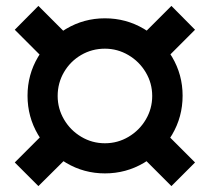

<svg xmlns="http://www.w3.org/2000/svg" viewBox="-20 -685 710 650"><path d="M335.2 -98Q264.2 -98 204.2 -133.5Q144.2 -169 108.7 -229.2Q73.2 -289.5 73.2 -361Q73.2 -432 108.7 -492Q144.2 -552 204.2 -587.5Q264.2 -623 335.2 -623Q406.7 -623 466.9 -587.5Q527.2 -552 562.7 -492Q598.2 -432 598.2 -361Q598.2 -289.5 562.7 -229.2Q527.2 -169 466.9 -133.5Q406.7 -98 335.2 -98ZM110 -55 30 -135 151.8 -256.8 232.7 -176.8ZM152 -462.3 30 -584.3 110 -665 231.8 -543.2ZM560.3 -55 438.5 -176.8 518.5 -256.8 640.3 -135ZM335.2 -200Q378.5 -200 415.3 -221.9Q452.1 -243.8 473.7 -280.5Q495.3 -317.3 495.3 -360Q495.3 -403.3 473.4 -440.1Q451.5 -476.9 414.7 -498.5Q377.8 -520.2 335.2 -520.2Q291.4 -520.2 254.7 -498.8Q217.9 -477.3 196.5 -440.5Q175.2 -403.8 175.2 -360Q175.2 -317.3 196.8 -280.5Q218.3 -243.8 255.1 -221.9Q291.8 -200 335.2 -200ZM519.2 -463.2 438.5 -543.2 560.3 -665 640.3 -584.3Z"/></svg>

Font: Hauora
Style: Regular
Weight: 400
Designer: Wayne Shih
Foundry: WCYS
Version: Version 1.001